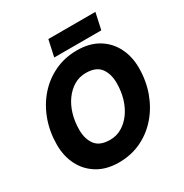

<svg xmlns="http://www.w3.org/2000/svg" viewBox="-195 -1001 1116 1166"><g transform="rotate(-30 363.5 -418.0)"><path d="M305 14Q219 14 157.5 -23Q96 -60 63.5 -123.5Q31 -187 31 -267Q31 -357 59.5 -436Q88 -515 140 -575Q192 -635 264 -669.5Q336 -704 422 -704Q509 -704 570 -667.5Q631 -631 663.5 -567.5Q696 -504 696 -424Q696 -334 667.5 -255Q639 -176 587 -115.5Q535 -55 463.5 -20.5Q392 14 305 14ZM327 -132Q372 -132 409.5 -154Q447 -176 475 -214.5Q503 -253 518 -303.5Q533 -354 533 -412Q533 -476 502.5 -517Q472 -558 400 -558Q355 -558 317.5 -536Q280 -514 252 -475.5Q224 -437 209 -386.5Q194 -336 194 -278Q194 -214 224.5 -173Q255 -132 327 -132ZM282 -735 307 -850H637L612 -735Z"/></g></svg>

Font: Radio Canada Big
Style: Bold Italic
Weight: 700
Italic angle: -12°
Designer: Étienne Aubert Bonn
Foundry: Coppers and Brasses
Version: Version 1.001